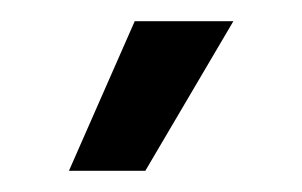

<svg xmlns="http://www.w3.org/2000/svg" viewBox="-20 -717 285 181"><path d="M107 -697H200L117 -556H45Z"/></svg>

Font: Hanken Grotesk Medium
Style: Regular
Weight: 500
Designer: Alfredo Marco Pradil
Foundry: Hanken Design Co.
Version: Version 3.014